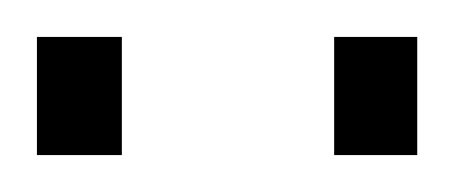

<svg xmlns="http://www.w3.org/2000/svg" viewBox="-20 -704 246 104"><path d="M0 -620V-684H46V-620ZM161 -620V-684H206V-620Z"/></svg>

Font: Saira ExtraCondensed ExtraLight
Style: Regular
Weight: 250
Width: 2
Designer: Hector Gatti with collaboration of the Omnibus-Type team
Foundry: Omnibus-Type
Version: Version 1.101